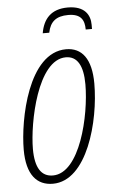

<svg xmlns="http://www.w3.org/2000/svg" viewBox="-52 -745 474 792"><g transform="rotate(-5 184.5 -349.5)"><path d="M147 -612H174C183 -657 208 -678 258 -678C311 -678 325 -651 325 -612H351C351 -616 351 -622 351 -630C351 -670 329 -709 259 -709C190 -709 157 -671 147 -612ZM135 10C277 10 341 -231 341 -387C341 -490 302 -538 237 -538C80 -538 27 -264 27 -140C27 -36 69 10 135 10ZM138 -24C90 -24 65 -62 65 -140C65 -249 116 -505 233 -505C280 -505 304 -465 304 -387C304 -258 250 -24 138 -24Z"/></g></svg>

Font: Noto Sans ExtraCondensed ExtraLight
Style: Italic
Weight: 200
Width: 2
Italic angle: -12°
Designer: Monotype Design Team
Foundry: Monotype Imaging Inc.
Version: Version 2.013